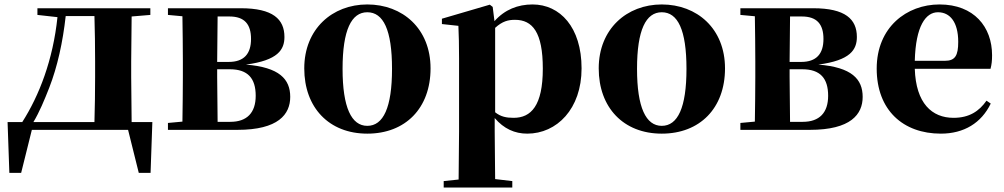

<svg xmlns="http://www.w3.org/2000/svg" viewBox="-20 -583 4507 862"><path d="M148 -516 238 -506C218 -314 156 -154 80 -35H14L22 193H75L123 0H403H555L603 193H656L664 -35H571L569 -238V-308L571 -509L655 -516V-546H148ZM404 -35H130C157 -80 179 -133 201 -189C238 -284 262 -394 275 -511H404C406 -453 407 -365 407 -308V-238C407 -181 406 -93 404 -35Z M797 0H1046C1230 0 1283 -70 1283 -148C1283 -228 1234 -281 1084 -293C1228 -312 1257 -360 1257 -417C1257 -497 1205 -546 1061 -546H734V-516L799 -510C800 -451 801 -364 801 -308V-238C801 -182 800 -95 799 -37L734 -31V0ZM957 -509H1010C1078 -509 1107 -474 1107 -408C1107 -341 1075 -305 1007 -305H955ZM955 -272H1012C1093 -272 1128 -231 1128 -153C1128 -77 1089 -36 1014 -36H957L955 -238Z M1629 17C1800 17 1913 -97 1913 -276C1913 -455 1787 -563 1629 -563C1472 -563 1346 -453 1346 -276C1346 -100 1457 17 1629 17ZM1629 -18C1558 -18 1518 -100 1518 -274C1518 -449 1558 -528 1629 -528C1701 -528 1740 -449 1740 -274C1740 -100 1701 -18 1629 -18Z M2347 17C2480 17 2591 -94 2591 -276C2591 -461 2494 -563 2371 -563C2305 -563 2246 -540 2200 -488L2192 -552L2179 -562L1964 -499V-475L2038 -467C2040 -419 2041 -385 2041 -320V7L2039 223L1972 230V259H2280V230L2203 221L2201 6V-53C2242 -5 2291 17 2347 17ZM2203 -458C2236 -488 2262 -494 2292 -494C2371 -494 2417 -438 2417 -275C2417 -108 2364 -54 2286 -54C2253 -54 2228 -59 2203 -79Z M2951 17C3122 17 3235 -97 3235 -276C3235 -455 3109 -563 2951 -563C2794 -563 2668 -453 2668 -276C2668 -100 2779 17 2951 17ZM2951 -18C2880 -18 2840 -100 2840 -274C2840 -449 2880 -528 2951 -528C3023 -528 3062 -449 3062 -274C3062 -100 3023 -18 2951 -18Z M3367 0H3616C3800 0 3853 -70 3853 -148C3853 -228 3804 -281 3654 -293C3798 -312 3827 -360 3827 -417C3827 -497 3775 -546 3631 -546H3304V-516L3369 -510C3370 -451 3371 -364 3371 -308V-238C3371 -182 3370 -95 3369 -37L3304 -31V0ZM3527 -509H3580C3648 -509 3677 -474 3677 -408C3677 -341 3645 -305 3577 -305H3525ZM3525 -272H3582C3663 -272 3698 -231 3698 -153C3698 -77 3659 -36 3584 -36H3527L3525 -238Z M4204 17C4308 17 4386 -31 4428 -118L4409 -131C4376 -84 4332 -54 4261 -54C4164 -54 4092 -119 4087 -274H4427C4432 -293 4434 -310 4434 -335C4434 -462 4353 -563 4198 -563C4051 -563 3916 -461 3916 -275C3916 -88 4035 17 4204 17ZM4087 -310C4091 -466 4136 -528 4191 -528C4245 -528 4282 -484 4282 -395C4282 -333 4268 -310 4222 -310Z"/></svg>

Font: GenKiMin2 TW H
Style: Regular
Weight: 900
Version: Version 2.100;PS 2.1;hotconv 16.6.51;makeotf.lib2.5.65220 DE